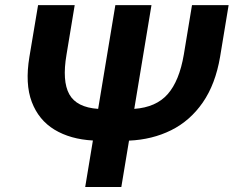

<svg xmlns="http://www.w3.org/2000/svg" viewBox="-20 -748 935 768"><path d="M748 -727.5H894.5L860.4 -521Q841.8 -411.1 791 -337.9Q740.2 -264.6 664.6 -227.1Q588.9 -189.5 496.1 -185.5L465.3 0H320.8L351.6 -186Q261.7 -190.9 198.2 -229.2Q134.8 -267.6 107.2 -340.1Q79.6 -412.6 97.7 -521L132.3 -727.5H278.8L246.1 -529.8Q228 -423.8 257.1 -371.1Q286.1 -318.4 372.6 -312.5L441.4 -727.5H585.9L517.1 -312.5Q604.5 -318.8 650.9 -371.6Q697.3 -424.3 715.3 -529.8Z"/></svg>

Font: Inter Display
Style: Bold Italic
Weight: 700
Italic angle: -9.39999°
Designer: Rasmus Andersson
Foundry: rsms
Version: Version 4.000;git-a52131595